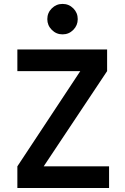

<svg xmlns="http://www.w3.org/2000/svg" viewBox="-20 -941 626 961"><path d="M66.9 0V-108.4L381.8 -585H66.9V-693.4H516.1V-585L198.7 -108.4H525.9V0ZM293 -769Q261.7 -769 239.3 -791.5Q216.8 -814 216.8 -845.2Q216.8 -877 239.3 -899.2Q261.7 -921.4 293 -921.4Q324.7 -921.4 346.9 -899.2Q369.1 -877 369.1 -845.2Q369.1 -814 346.9 -791.5Q324.7 -769 293 -769Z"/></svg>

Font: CaskaydiaCove NF SemiBold
Style: Regular
Weight: 600
Designer: Aaron Bell
Foundry: Saja Typeworks
Version: Version 2111.001; VTT 6.35;Nerd Fonts 3.2.1